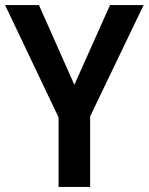

<svg xmlns="http://www.w3.org/2000/svg" viewBox="-20 -734 584 754"><path d="M272 -401 412 -714H544L334 -277V0H210V-273L0 -714H133Z"/></svg>

Font: Noto Sans Devanagari SemiCondensed SemiBold
Style: Regular
Weight: 600
Width: 4
Designer: Jelle Bosma - Monotype Design Team
Foundry: Monotype Imaging Inc.
Version: Version 2.004; ttfautohint (v1.8.4.7-5d5b)